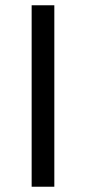

<svg xmlns="http://www.w3.org/2000/svg" viewBox="-20 -708 326 728"><path d="M100 0H186V-688H100Z"/></svg>

Font: Saira UNSAM SC
Style: Regular
Weight: 400
Designer: Hector Gatti with collaboration of the Omnibus-Type team
Foundry: Omnibus-Type
Version: Version 1.072;PS 001.072;hotconv 1.0.88;makeotf.lib2.5.64775